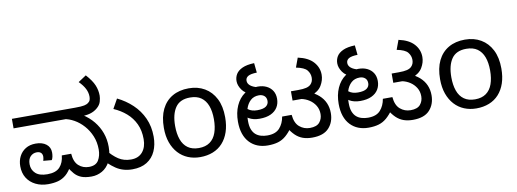

<svg xmlns="http://www.w3.org/2000/svg" viewBox="-62 -1154 4121 1530"><g transform="rotate(-10 1998.0 -389.0)"><path d="M226 12Q170 12 125.5 -10Q81 -32 56 -72Q31 -112 31 -167Q31 -211 49 -246.5Q67 -282 101 -303Q135 -324 183 -324Q236 -324 268 -299Q300 -274 300 -231Q300 -215 297 -199Q294 -183 287 -172L219 -178Q221 -184 223 -193.5Q225 -203 225 -210Q225 -232 213 -243Q201 -254 180 -254Q149 -254 128 -232.5Q107 -211 107 -170Q107 -125 138.5 -96Q170 -67 234 -67Q303 -67 335 -102Q367 -137 372 -195H448Q453 -128 487.5 -97.5Q522 -67 570 -67Q626 -67 648 -103.5Q670 -140 670 -191Q670 -250 649.5 -299.5Q629 -349 595 -387Q561 -425 520 -448Q479 -471 438 -477L591 -483Q642 -451 678 -407Q714 -363 733 -310.5Q752 -258 752 -198Q752 -126 727.5 -79.5Q703 -33 663 -10.5Q623 12 577 12Q526 12 494 -1Q462 -14 440 -39.5Q418 -65 396 -101L427 -105Q401 -57 371.5 -32Q342 -7 306.5 2.5Q271 12 226 12ZM31 -474V-551H541Q595 -551 617 -556Q639 -561 649 -569Q663 -579 667 -591.5Q671 -604 671 -618Q671 -651 655 -682.5Q639 -714 606 -747L671 -790Q718 -738 735 -696.5Q752 -655 752 -612Q752 -593 744.5 -565.5Q737 -538 711 -516Q686 -494 651.5 -484Q617 -474 559 -474ZM908 12Q832 12 775 -26.5Q718 -65 673 -123L724 -177Q766 -124 809.5 -95.5Q853 -67 911 -67Q971 -67 1004 -106Q1037 -145 1037 -210Q1037 -280 1012 -333Q987 -386 943 -424.5Q899 -463 841 -488L884 -565Q952 -532 1005 -482Q1058 -432 1088.5 -365Q1119 -298 1119 -215Q1119 -150 1096 -98.5Q1073 -47 1026 -17.5Q979 12 908 12Z M1707 -269Q1707 -202 1689.5 -150.5Q1672 -99 1639.5 -63Q1607 -27 1560.5 -8.5Q1514 10 1457 10Q1404 10 1359 -8.5Q1314 -27 1281 -63Q1248 -99 1229.5 -150.5Q1211 -202 1211 -269Q1211 -358 1241 -419.5Q1271 -481 1327 -513.5Q1383 -546 1460 -546Q1533 -546 1588.5 -513.5Q1644 -481 1675.5 -419.5Q1707 -358 1707 -269ZM1302 -269Q1302 -206 1318.5 -159.5Q1335 -113 1370 -88Q1405 -63 1459 -63Q1513 -63 1548 -88Q1583 -113 1599.5 -159.5Q1616 -206 1616 -269Q1616 -333 1599 -378Q1582 -423 1547.5 -447.5Q1513 -472 1458 -472Q1376 -472 1339 -418Q1302 -364 1302 -269Z M2004 12Q1959 12 1922 -2.5Q1885 -17 1857.5 -46Q1830 -75 1815.5 -117.5Q1801 -160 1801 -216Q1801 -288 1826 -344Q1851 -400 1896.5 -432Q1942 -464 2004 -464Q2045 -464 2075.5 -449Q2106 -434 2123 -407Q2140 -380 2140 -342Q2140 -303 2121.5 -273Q2103 -243 2066.5 -226Q2030 -209 1976 -209Q1924 -209 1889 -230Q1854 -251 1835 -274L1855 -340Q1868 -322 1896 -300.5Q1924 -279 1969 -279Q2018 -279 2040 -295Q2062 -311 2062 -338Q2062 -365 2045 -379.5Q2028 -394 2002 -394Q1960 -394 1933 -369Q1906 -344 1893.5 -303Q1881 -262 1881 -215V-205Q1881 -165 1891.5 -138.5Q1902 -112 1920 -96.5Q1938 -81 1962.5 -74Q1987 -67 2014 -67Q2081 -67 2113.5 -103.5Q2146 -140 2155 -195H2232Q2238 -128 2274 -97.5Q2310 -67 2358 -67Q2413 -67 2436.5 -95Q2460 -123 2460 -162Q2460 -201 2441.5 -231Q2423 -261 2393 -280.5Q2363 -300 2327 -307L2395 -352Q2445 -332 2477.5 -303Q2510 -274 2526 -237Q2542 -200 2542 -156Q2542 -83 2498.5 -35.5Q2455 12 2363 12Q2320 12 2287 0Q2254 -12 2227.5 -37.5Q2201 -63 2178 -102L2211 -103Q2181 -60 2151.5 -34.5Q2122 -9 2086.5 1.5Q2051 12 2004 12ZM1950 -412Q1896 -429 1871 -465Q1846 -501 1846 -536Q1846 -567 1861.5 -592.5Q1877 -618 1913 -634.5Q1949 -651 2009 -653L2017 -575Q1968 -574 1946.5 -561.5Q1925 -549 1925 -525Q1925 -502 1945.5 -485Q1966 -468 2007 -458ZM2259 -306V-381H2316Q2359 -381 2383 -387Q2407 -393 2420 -406Q2431 -417 2436 -430.5Q2441 -444 2441 -460Q2441 -493 2419.5 -520Q2398 -547 2331 -560L2359 -636Q2442 -618 2482.5 -573Q2523 -528 2523 -469Q2523 -425 2498 -383Q2473 -341 2414 -320Q2401 -316 2391 -312.5Q2381 -309 2369.5 -307.5Q2358 -306 2338 -306Z M2819 12Q2774 12 2737 -2.5Q2700 -17 2672.5 -46Q2645 -75 2630.5 -117.5Q2616 -160 2616 -216Q2616 -288 2641 -344Q2666 -400 2711.5 -432Q2757 -464 2819 -464Q2860 -464 2890.5 -449Q2921 -434 2938 -407Q2955 -380 2955 -342Q2955 -303 2936.5 -273Q2918 -243 2881.5 -226Q2845 -209 2791 -209Q2739 -209 2704 -230Q2669 -251 2650 -274L2670 -340Q2683 -322 2711 -300.5Q2739 -279 2784 -279Q2833 -279 2855 -295Q2877 -311 2877 -338Q2877 -365 2860 -379.5Q2843 -394 2817 -394Q2775 -394 2748 -369Q2721 -344 2708.5 -303Q2696 -262 2696 -215V-205Q2696 -165 2706.5 -138.5Q2717 -112 2735 -96.5Q2753 -81 2777.5 -74Q2802 -67 2829 -67Q2896 -67 2928.5 -103.5Q2961 -140 2970 -195H3047Q3053 -128 3089 -97.5Q3125 -67 3173 -67Q3228 -67 3251.5 -95Q3275 -123 3275 -162Q3275 -201 3256.5 -231Q3238 -261 3208 -280.5Q3178 -300 3142 -307L3210 -352Q3260 -332 3292.5 -303Q3325 -274 3341 -237Q3357 -200 3357 -156Q3357 -83 3313.5 -35.5Q3270 12 3178 12Q3135 12 3102 0Q3069 -12 3042.5 -37.5Q3016 -63 2993 -102L3026 -103Q2996 -60 2966.5 -34.5Q2937 -9 2901.5 1.5Q2866 12 2819 12ZM2765 -412Q2711 -429 2686 -465Q2661 -501 2661 -536Q2661 -567 2676.5 -592.5Q2692 -618 2728 -634.5Q2764 -651 2824 -653L2832 -575Q2783 -574 2761.5 -561.5Q2740 -549 2740 -525Q2740 -502 2760.5 -485Q2781 -468 2822 -458ZM3074 -306V-381H3131Q3174 -381 3198 -387Q3222 -393 3235 -406Q3246 -417 3251 -430.5Q3256 -444 3256 -460Q3256 -493 3234.5 -520Q3213 -547 3146 -560L3174 -636Q3257 -618 3297.5 -573Q3338 -528 3338 -469Q3338 -425 3313 -383Q3288 -341 3229 -320Q3216 -316 3206 -312.5Q3196 -309 3184.5 -307.5Q3173 -306 3153 -306Z M3942 -269Q3942 -202 3924.5 -150.5Q3907 -99 3874.5 -63Q3842 -27 3795.5 -8.5Q3749 10 3692 10Q3639 10 3594 -8.5Q3549 -27 3516 -63Q3483 -99 3464.5 -150.5Q3446 -202 3446 -269Q3446 -358 3476 -419.5Q3506 -481 3562 -513.5Q3618 -546 3695 -546Q3768 -546 3823.5 -513.5Q3879 -481 3910.5 -419.5Q3942 -358 3942 -269ZM3537 -269Q3537 -206 3553.5 -159.5Q3570 -113 3605 -88Q3640 -63 3694 -63Q3748 -63 3783 -88Q3818 -113 3834.5 -159.5Q3851 -206 3851 -269Q3851 -333 3834 -378Q3817 -423 3782.5 -447.5Q3748 -472 3693 -472Q3611 -472 3574 -418Q3537 -364 3537 -269Z"/></g></svg>

Font: lkannada25
Style: Book
Weight: 400
Designer: Jelle Bosma - Monotype Design Team
Foundry: Monotype Imaging Inc.
Version: Version 2.003